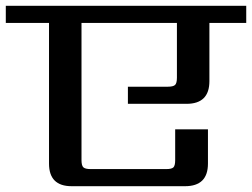

<svg xmlns="http://www.w3.org/2000/svg" viewBox="-40 -642 869 662"><path d="M809 -622V-563H682V-362Q682 -284 603 -284H401V-343H538Q557 -343 563.5 -349Q570 -355 570 -374V-563H241V-90Q241 -71 247.5 -65Q254 -59 273 -59H533Q552 -59 558 -65Q564 -71 564 -90V-196H677V-78Q677 0 598 0H207Q129 0 129 -78V-563H-20V-622Z"/></svg>

Font: Sarpanch Medium
Style: Regular
Weight: 500
Designer: Manushi Parikh (Devanagari and Latin), Jyotish Sonowal (Devanagari)
Foundry: Indian Type Foundry
Version: Version 2.004;PS 1.0;hotconv 1.0.78;makeotf.lib2.5.61930; tt